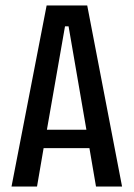

<svg xmlns="http://www.w3.org/2000/svg" viewBox="-20 -680 487 700"><path d="M22 0 150 -660H298L425 0H330L306 -140H139L115 0ZM217 -584 151 -207H295L230 -584Z"/></svg>

Font: Bricolage Grotesque 12pt Condensed
Style: Regular
Weight: 400
Width: 3
Designer: Mathieu Triay
Foundry: Atelier Triay
Version: Version 1.001; ttfautohint (v1.8.4.7-5d5b);gftools[0.9.33.de